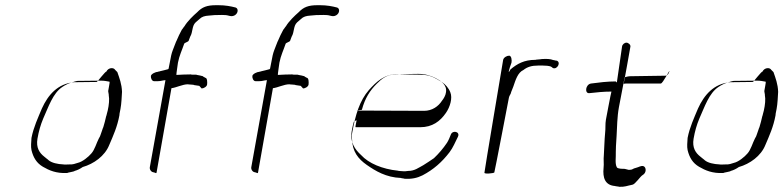

<svg xmlns="http://www.w3.org/2000/svg" viewBox="-20 -704 3011 738"><path d="M401 -390C403 -388 396 -359 396 -355C395 -354 399 -339 398 -338C401 -323 399 -301 394 -279C393 -278 389 -257 388 -257C384 -241 382 -230 377 -215C376 -215 369 -191 368 -190C366 -183 363 -176 360 -172C351 -155 344 -128 331 -114C320 -101 297 -82 279 -78C270 -75 259 -71 247 -72C247 -72 224 -71 224 -72C201 -73 179 -78 167 -88C167 -89 150 -101 150 -102C132 -116 118 -136 124 -171C129 -200 136 -224 146 -248C166 -292 183 -346 220 -370C228 -376 248 -386 259 -388C265 -390 271 -392 277 -393L368 -394C381 -394 390 -392 401 -390ZM389 -429C385 -430 354 -389 352 -389L264 -388C202 -382 165 -340 141 -287C126 -251 109 -215 101 -174C100 -157 98 -141 101 -127C108 -98 121 -77 145 -63C169 -49 196 -37 238 -39C240 -41 265 -44 267 -47C278 -50 288 -55 298 -62C340 -74 383 -104 400 -147C415 -182 431 -217 439 -261C439 -269 442 -277 443 -285C447 -305 448 -336 449 -351C448 -381 439 -404 431 -427L423 -435C416 -447 395 -443 389 -429Z M572 -392H587C598 -392 604 -395 616 -396C616 -395 556 -63 556 -62C554 -53 561 -43 569 -42C577 -41 581 -35 582 -42L639 -365C657 -367 682 -380 702 -380C703 -379 726 -379 726 -377C733 -376 740 -375 746 -374L755 -364C763 -364 775 -371 776 -379C777 -387 777 -405 769 -405C769 -406 760 -409 760 -411C752 -413 745 -415 737 -416C737 -418 714 -416 714 -418C695 -418 676 -417 658 -416C657 -417 664 -461 664 -463C669 -490 680 -512 688 -536C690 -540 703 -543 705 -547L711 -563C722 -581 717 -604 732 -618C733 -619 746 -630 747 -631C756 -640 767 -643 782 -644C782 -644 804 -646 805 -646C823 -646 845 -648 858 -644C866 -642 873 -640 882 -645C896 -653 897 -671 886 -675C867 -680 846 -684 820 -684H810C776 -684 757 -677 738 -657C723 -644 700 -622 689 -603C688 -603 680 -590 679 -590C672 -577 664 -561 658 -546C657 -546 652 -530 651 -529C647 -518 641 -505 638 -491L628 -440L626 -438C613 -435 605 -432 594 -430C594 -429 587 -429 587 -428C579 -428 561 -420 560 -412C559 -404 564 -392 572 -392Z M962 -392H977C988 -392 994 -395 1006 -396C1006 -395 946 -63 946 -62C944 -53 951 -43 959 -42C967 -41 971 -35 972 -42L1029 -365C1047 -367 1072 -380 1092 -380C1093 -379 1116 -379 1116 -377C1123 -376 1130 -375 1136 -374L1145 -364C1153 -364 1165 -371 1166 -379C1167 -387 1167 -405 1159 -405C1159 -406 1150 -409 1150 -411C1142 -413 1135 -415 1127 -416C1127 -418 1104 -416 1104 -418C1085 -418 1066 -417 1048 -416C1047 -417 1054 -461 1054 -463C1059 -490 1070 -512 1078 -536C1080 -540 1093 -543 1095 -547L1101 -563C1112 -581 1107 -604 1122 -618C1123 -619 1136 -630 1137 -631C1146 -640 1157 -643 1172 -644C1172 -644 1194 -646 1195 -646C1213 -646 1235 -648 1248 -644C1256 -642 1263 -640 1272 -645C1286 -653 1287 -671 1276 -675C1257 -680 1236 -684 1210 -684H1200C1166 -684 1147 -677 1128 -657C1113 -644 1090 -622 1079 -603C1078 -603 1070 -590 1069 -590C1062 -577 1054 -561 1048 -546C1047 -546 1042 -530 1041 -529C1037 -518 1031 -505 1028 -491L1018 -440L1016 -438C1003 -435 995 -432 984 -430C984 -429 977 -429 977 -428C969 -428 951 -420 950 -412C949 -404 954 -392 962 -392Z M1351 -278C1353 -281 1371 -281 1371 -282C1383 -327 1402 -356 1428 -382C1447 -401 1466 -417 1499 -418C1500 -419 1586 -420 1587 -420C1615 -420 1636 -413 1654 -404C1673 -394 1700 -378 1694 -348C1693 -338 1685 -324 1679 -317C1665 -295 1641 -278 1610 -278C1610 -278 1355 -279 1355 -279C1354 -279 1353 -278 1351 -278ZM1350 -242C1352 -241 1344 -215 1347 -215H1595C1642 -215 1672 -238 1694 -270C1710 -293 1720 -327 1711 -349C1705 -365 1692 -380 1678 -389C1653 -403 1636 -417 1595 -417C1595 -417 1509 -418 1510 -419C1457 -420 1426 -389 1398 -358C1363 -318 1346 -263 1334 -195C1332 -186 1332 -179 1333 -171C1334 -121 1357 -93 1390 -70C1423 -47 1464 -22 1521 -20C1520 -19 1535 -18 1534 -17C1562 -15 1584 -20 1604 -30C1646 -52 1679 -81 1708 -119C1721 -136 1730 -158 1740 -178C1750 -198 1720 -205 1713 -187C1709 -177 1704 -164 1698 -155C1684 -134 1666 -113 1648 -96C1640 -90 1618 -76 1607 -69C1588 -59 1574 -47 1549 -47C1542 -46 1535 -45 1527 -46C1526 -46 1509 -47 1509 -48C1450 -54 1397 -76 1368 -108C1345 -129 1323 -157 1333 -206C1335 -216 1337 -226 1340 -236C1343 -235 1347 -242 1350 -242Z M1880 -41C1881 -41 1936 -328 1936 -328C1937 -334 1941 -340 1943 -344C1945 -353 1951 -364 1953 -371C1962 -397 1970 -425 1992 -435C2007 -447 2024 -452 2048 -452H2067C2078 -452 2090 -451 2098 -448C2097 -448 2105 -444 2104 -443C2122 -434 2138 -466 2119 -471C2118 -470 2107 -474 2107 -473C2095 -478 2080 -478 2062 -477C2061 -476 2038 -475 2038 -474C1995 -474 1968 -459 1942 -437C1930 -413 1937 -439 1946 -463C1948 -472 1946 -490 1937 -490C1928 -490 1916 -483 1914 -474C1914 -474 1841 -40 1842 -40C1842 -34 1878 -38 1880 -41Z M2553 -430C2555 -439 2528 -383 2520 -383H2394C2388 -383 2383 -383 2377 -382C2378 -382 2403 -524 2403 -524C2405 -532 2395 -540 2388 -540C2380 -540 2372 -533 2371 -525L2351 -387C2350 -387 2348 -390 2347 -391C2314 -391 2282 -387 2252 -383C2230 -380 2226 -343 2246 -346C2274 -349 2299 -352 2330 -352C2331 -351 2330 -351 2330 -351C2329 -351 2309 -244 2309 -244C2306 -228 2308 -209 2306 -194C2303 -163 2303 -136 2301 -107C2299 -91 2302 -74 2300 -59C2296 -20 2306 8 2344 11C2344 12 2360 13 2360 14C2382 15 2390 10 2411 6C2422 4 2441 -26 2450 -31C2466 -40 2464 -61 2454 -65C2445 -69 2435 -61 2425 -59C2410 -56 2414 -51 2397 -51L2381 -55C2372 -55 2354 -55 2351 -61C2343 -75 2348 -100 2347 -120C2347 -135 2348 -150 2349 -165C2349 -166 2350 -180 2350 -181C2352 -215 2352 -254 2359 -292L2381 -407C2388 -409 2396 -411 2403 -411L2537 -413C2545 -413 2551 -421 2553 -430Z M2923 -390C2925 -388 2918 -359 2918 -355C2917 -354 2921 -339 2920 -338C2923 -323 2921 -301 2916 -279C2915 -278 2911 -257 2910 -257C2906 -241 2904 -230 2899 -215C2898 -215 2891 -191 2890 -190C2888 -183 2885 -176 2882 -172C2873 -155 2866 -128 2853 -114C2842 -101 2819 -82 2801 -78C2792 -75 2781 -71 2769 -72C2769 -72 2746 -71 2746 -72C2723 -73 2701 -78 2689 -88C2689 -89 2672 -101 2672 -102C2654 -116 2640 -136 2646 -171C2651 -200 2658 -224 2668 -248C2688 -292 2705 -346 2742 -370C2750 -376 2770 -386 2781 -388C2787 -390 2793 -392 2799 -393L2890 -394C2903 -394 2912 -392 2923 -390ZM2911 -429C2907 -430 2876 -389 2874 -389L2786 -388C2724 -382 2687 -340 2663 -287C2648 -251 2631 -215 2623 -174C2622 -157 2620 -141 2623 -127C2630 -98 2643 -77 2667 -63C2691 -49 2718 -37 2760 -39C2762 -41 2787 -44 2789 -47C2800 -50 2810 -55 2820 -62C2862 -74 2905 -104 2922 -147C2937 -182 2953 -217 2961 -261C2961 -269 2964 -277 2965 -285C2969 -305 2970 -336 2971 -351C2970 -381 2961 -404 2953 -427L2945 -435C2938 -447 2917 -443 2911 -429Z"/></svg>

Font: Photofail
Style: It
Weight: 400
Foundry: Cannot Into Space Fonts
Version: Version 0.97